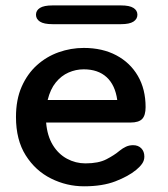

<svg xmlns="http://www.w3.org/2000/svg" viewBox="-20 -660 604 691"><path d="M282.5 10.5Q220 10.5 163.8 -17.5Q107.5 -45.5 72.5 -101Q37.5 -156.5 37.5 -239Q37.5 -301.5 58 -348Q78.5 -394.5 113 -425.5Q147.5 -456.5 191.2 -472Q235 -487.5 281.5 -487.5Q348.5 -487.5 398.5 -461Q448.5 -434.5 476.2 -386.8Q504 -339 504 -274.5Q504 -245 491.8 -232Q479.5 -219 449.5 -219H146Q150 -171 170 -138.2Q190 -105.5 221 -88.8Q252 -72 287.5 -72Q334.5 -72 363 -86.8Q391.5 -101.5 411 -118Q421.5 -126.5 433.2 -132Q445 -137.5 459 -137.5Q477.5 -137.5 488.5 -126.2Q499.5 -115 499.5 -96.5Q499.5 -82.5 491.5 -71Q483.5 -59.5 470 -48.5Q442 -25.5 395.5 -7.5Q349 10.5 282.5 10.5ZM151.5 -300H402Q394.5 -354 363.8 -382.2Q333 -410.5 281 -410.5Q253 -410.5 226.8 -399Q200.5 -387.5 180.8 -363.2Q161 -339 151.5 -300ZM109.5 -607Q109.5 -622.5 123.8 -631.5Q138 -640.5 169 -640.5H415.5Q446 -640.5 460.2 -631.5Q474.5 -622.5 474.5 -607Q474.5 -591.5 460.2 -582.2Q446 -573 415.5 -573H169Q138 -573 123.8 -582.2Q109.5 -591.5 109.5 -607Z"/></svg>

Font: Sono Medium
Style: Regular
Weight: 500
Designer: Tyler Finck
Foundry: Tyler Finck
Version: Version 2.112